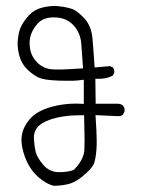

<svg xmlns="http://www.w3.org/2000/svg" viewBox="-20 -487 540 633"><path d="M159.7 -467.3Q141.1 -467.3 121.1 -462.4Q93.8 -456.1 76.7 -438Q55.7 -415 47.9 -396Q41.5 -380.9 39.1 -358.9Q38.1 -351.6 38.1 -344.2Q38.1 -323.7 43.9 -302.7Q52.2 -274.4 71.5 -256.6Q90.8 -238.8 107.9 -231Q125 -223.1 172.9 -221.2Q189 -220.7 199.5 -220.7Q210 -220.7 222.4 -220.9Q234.9 -221.2 256.3 -224.1V-144.5Q239.7 -145.5 231 -145.5Q188 -145.5 147.9 -134.3Q100.6 -120.6 78.1 -94.2Q50.8 -62.5 50.8 -25.9Q50.8 -1.5 62 29.8Q76.7 69.8 103.8 94.5Q130.9 119.1 157.2 125.5Q184.1 125.5 208 119.1Q234.4 111.8 264.6 83.5Q285.6 64 290 51.8Q295.4 36.6 297.9 7.3Q298.8 -2.4 298.8 -25.1Q298.8 -47.9 294.9 -107.4Q368.7 -104 369.6 -104Q378.4 -104 384.8 -108.4L390.6 -119.6Q390.6 -122.1 390.6 -123.5Q390.6 -125 390.6 -126.5Q390.6 -127.9 390.1 -130.4Q388.7 -134.8 385.3 -139.2Q377.9 -145 368.2 -145H295.4L294.4 -227.1Q303.7 -227.1 305.7 -227.1Q331.5 -227.1 352.1 -237.8L356.9 -248Q356.9 -248.5 356.9 -249.5Q356.9 -258.3 352.5 -264.6L342.8 -269L292 -264.6Q288.6 -316.9 284.9 -359.4Q281.2 -401.9 257.8 -426.8Q234.4 -451.7 217.5 -457.5Q200.7 -463.4 174.8 -466.3Q167.5 -467.3 159.7 -467.3ZM174.8 80.6Q142.1 80.6 121.1 54.7Q101.6 30.8 97.4 12.9Q93.3 -4.9 91.8 -29.3Q91.8 -31.2 91.8 -33.7Q91.8 -58.1 110.1 -74Q128.4 -89.8 167.5 -99.1Q201.7 -106.9 241.2 -106.9Q245.6 -106.9 257.3 -106.9Q258.8 -50.3 258.8 -27.6Q258.8 -4.9 258.3 4.9Q257.3 38.1 225.1 71.3L224.1 72.8Q205.6 80.6 174.8 80.6ZM253.9 -261.7Q196.8 -257.8 176.5 -257.8Q156.2 -257.8 147.9 -258.8Q122.1 -261.7 102.5 -281.2Q84 -299.8 79.6 -323.7Q77.6 -334.5 77.6 -345.7Q77.6 -379.9 104.5 -409.7Q122.6 -429.7 157.2 -429.7Q199.2 -429.7 223.1 -402.8Q245.6 -377.9 248 -341.8Z"/></svg>

Font: Bakudai
Style: ExtraLight
Weight: 200
Version: Version 1.48